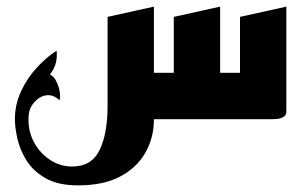

<svg xmlns="http://www.w3.org/2000/svg" viewBox="-20 -360 910 580"><path d="M216 200Q155 200 117 178Q79 156 59 123Q39 90 32 56.5Q25 23 25 0Q25 -44 43.5 -84Q62 -124 91 -155.5Q120 -187 151 -207Q153 -188 149 -171Q145 -154 131 -135Q142 -130 149.5 -115.5Q157 -101 160 -85Q163 -69 160 -57Q144 -72 128 -72.5Q112 -73 98 -64Q84 -54 75 -39.5Q66 -25 66 1Q66 40 84 72Q102 104 132 123.5Q162 143 198 143Q257 143 281 93Q305 43 305 -40V-309L445 -340V-140H505V-309L645 -340V-140H705V-309L845 -340V-23Q845 -11 835 -6Q825 -1 815 -0.5Q805 0 805 0H445Q445 56 419 101.5Q393 147 342.5 173.5Q292 200 216 200Z"/></svg>

Font: Reem Kufi Ink
Style: Bold
Weight: 700
Designer: Khaled Hosny
Version: Version 1.002